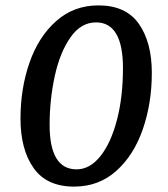

<svg xmlns="http://www.w3.org/2000/svg" viewBox="-20 -682 622 712"><path d="M56 -242Q56 -354 89.5 -450Q123 -546 188.5 -604Q254 -662 345 -662Q447 -662 495 -593.5Q543 -525 543 -412Q543 -299 509.5 -202.5Q476 -106 411 -48Q346 10 255 10Q153 10 104.5 -59Q56 -128 56 -242ZM436 -429Q436 -599 336 -599Q280 -599 241 -543Q202 -487 183 -399.5Q164 -312 164 -219Q164 -54 264 -54Q313 -54 352 -102.5Q391 -151 413.5 -236.5Q436 -322 436 -429Z"/></svg>

Font: Andada Pro Medium
Style: Italic
Weight: 500
Italic angle: -7°
Designer: Carolina Giovagnoli
Foundry: Huerta Tipografica
Version: Version 3.005; ttfautohint (v1.8.4)